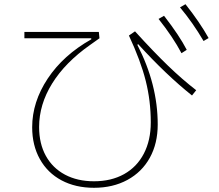

<svg xmlns="http://www.w3.org/2000/svg" viewBox="-20 -880 1040 913"><path d="M948 -685Q897 -772 836 -845L862 -860Q930 -774 972 -699ZM843 -627Q803 -703 734 -790L760 -805Q833 -711 868 -643ZM133 -275Q133 -395 207 -506.5Q281 -618 414 -693V-698H96V-728H450L453 -698Q444 -692 408 -666Q290 -583 228 -483Q166 -383 166 -276Q166 -197 198 -139Q230 -81 289 -49.5Q348 -18 427 -18Q509 -18 570 -52Q631 -86 664 -149.5Q697 -213 697 -298Q697 -400 673 -495.5Q649 -591 593 -711L622 -731Q712 -632 779.5 -567Q847 -502 913 -451L893 -426Q770 -524 637 -670L633 -667Q730 -479 730 -288Q730 -198 692.5 -130Q655 -62 586 -24.5Q517 13 427 13Q339 13 272.5 -22.5Q206 -58 169.5 -123.5Q133 -189 133 -275Z"/></svg>

Font: IBM Plex Sans JP ExtraLight
Style: Regular
Weight: 200
Designer: Mike Abbink; Paul van der Laan; Pieter van Rosmalen; Wujin Sim; Yejin Wi; Jinhee Kim; Boomi Park; Yona Kim; Kichan Ma
Foundry: Sandoll Inc.
Version: Version 1.001